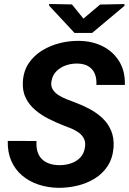

<svg xmlns="http://www.w3.org/2000/svg" viewBox="-20 -924 641 955"><path d="M402.3 -189.5Q406.7 -215.3 398.2 -233.2Q389.6 -251 372.8 -263.4Q356 -275.9 335.2 -284.7Q314.5 -293.5 293.9 -300.8Q256.3 -315.4 220 -334Q183.6 -352.5 153.8 -378.2Q124 -403.8 107.4 -438.2Q90.8 -472.7 93.8 -519Q97.2 -571.8 123.5 -610.4Q149.9 -648.9 190.7 -673.6Q231.4 -698.2 279.5 -710Q327.6 -721.7 374 -720.7Q440.4 -719.7 492.2 -693.1Q543.9 -666.5 573.5 -617.9Q603 -569.3 601.1 -501.5H459.5Q461.4 -533.7 451.4 -557.4Q441.4 -581.1 419.7 -594.2Q397.9 -607.4 364.3 -607.9Q335.4 -608.4 307.9 -598.9Q280.3 -589.4 260.5 -569.6Q240.7 -549.8 235.8 -518.6Q231.9 -495.6 242.4 -479Q252.9 -462.4 271.2 -450.7Q289.6 -439 310.3 -430.9Q331.1 -422.9 347.7 -416.5Q387.2 -402.3 424.1 -382.8Q460.9 -363.3 489.3 -336.7Q517.6 -310.1 532.7 -274.2Q547.9 -238.3 544.9 -190.9Q540.5 -136.7 515.6 -98.4Q490.7 -60.1 451.2 -35.9Q411.6 -11.7 364.7 -0.5Q317.9 10.7 269.5 10.3Q216.8 9.3 170.4 -6.3Q124 -22 89.4 -51.5Q54.7 -81.1 35.9 -124.3Q17.1 -167.5 18.6 -223.1L161.6 -222.7Q159.7 -192.9 166.3 -170.7Q172.9 -148.4 187.7 -133.3Q202.6 -118.2 224.9 -110.4Q247.1 -102.5 276.9 -102.5Q305.7 -102.5 332.5 -111.3Q359.4 -120.1 378.4 -139.4Q397.5 -158.7 402.3 -189.5ZM337.9 -901.9 395 -831.5 478 -901.4 598.6 -903.8 599.1 -895 438.5 -760.3H350.6L224.6 -895.5L224.1 -904.3Z"/></svg>

Font: Roboto
Style: Bold Italic
Weight: 700
Italic angle: -12°
Designer: Christian Robertson
Foundry: Google
Version: Version 3.0